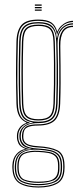

<svg xmlns="http://www.w3.org/2000/svg" viewBox="-20 -693 354 858"><path d="M151.5 145Q100.2 145 69 127.5Q37.8 110 35.5 60.8Q35.2 56 35.2 52.5Q35.2 49 35.5 44.2Q36.8 14.8 53.2 -4.2Q69.8 -23.2 92.8 -27V-28.2Q69 -37.5 62.5 -51.9Q56 -66.2 55.8 -78.5Q55.8 -81.5 55.8 -83.5Q55.8 -85.5 55.8 -88.2Q56.2 -106 67 -121.4Q77.8 -136.8 97.5 -143.5V-146Q76.8 -154.8 65.8 -174.4Q54.8 -194 53.5 -229.8Q52.5 -271.5 52 -303.9Q51.5 -336.2 51.5 -366.1Q51.5 -396 52 -429.5Q52.5 -463 53.5 -507Q55 -557.2 76.1 -581.4Q97.2 -605.5 151.5 -605.5Q190.2 -605.5 209 -592.9Q227.8 -580.2 235.2 -552.8H236.8Q242.2 -566.8 253.4 -577.4Q264.5 -588 278.5 -594Q292.5 -600 306.2 -600V-594.5Q276.5 -593.5 258.2 -576.1Q240 -558.8 236 -538.8H234.5Q229 -571 210.6 -585.4Q192.2 -599.8 151.5 -599.8Q102.8 -599.8 81.9 -578.6Q61 -557.5 59.8 -507Q58.5 -451 57.9 -408.2Q57.2 -365.5 57.6 -324Q58 -282.5 59.8 -229.8Q60.8 -193 73.2 -172.2Q85.8 -151.5 111.8 -146V-143.8Q87 -138.5 74.5 -122.8Q62 -107 61.5 -88.5Q61.5 -86 61.5 -83.8Q61.5 -81.5 61.5 -78.5Q61.8 -63.8 70.9 -48.8Q80 -33.8 108.2 -28.2V-26.8Q80.8 -24 61.8 -6.5Q42.8 11 41.2 44.5Q41 49.2 40.9 52.5Q40.8 55.8 41 61Q43.2 108.5 73.1 124.2Q103 140 151.5 140Q200.2 140 230.9 124.2Q261.5 108.5 262.5 61Q262.8 55.2 262.6 52Q262.5 48.8 262.5 44.2Q261.8 -4.2 231.9 -17.9Q202 -31.5 152 -34Q124.8 -35.2 108.9 -40.8Q93 -46.2 86 -55.8Q79 -65.2 78.5 -78.5Q78.2 -81.5 78.2 -83.6Q78.2 -85.8 78.2 -88.2Q79.2 -111.8 93.8 -124.8Q108.2 -137.8 151.5 -137.5Q198 -137.5 219.6 -157.8Q241.2 -178 243 -229Q244.5 -274.8 244.9 -313.5Q245.2 -352.2 244.9 -395.8Q244.5 -439.2 243.5 -499Q243.2 -533.2 258.8 -555.8Q274.2 -578.2 306.2 -578V-572.2Q277 -572.2 263.1 -551.2Q249.2 -530.2 249.5 -487.5Q250.2 -441.2 250.6 -402Q251 -362.8 250.9 -321.9Q250.8 -281 249 -229.5Q247 -177 224.9 -154.8Q202.8 -132.5 151.5 -132Q122 -131.8 107.6 -126.2Q93.2 -120.8 88.9 -111Q84.5 -101.2 84.2 -87.8Q84.2 -85.8 84.2 -83.8Q84.2 -81.8 84.2 -79.2Q84.8 -66.2 91.5 -57.9Q98.2 -49.5 112.9 -45.1Q127.5 -40.8 152 -39.5Q205.8 -36.5 236.6 -21.4Q267.5 -6.2 268.2 44.2Q268.5 49.2 268.5 52.4Q268.5 55.5 268.2 60.8Q267.5 109.8 235.6 127.4Q203.8 145 151.5 145ZM151.5 129.5Q180.5 129.5 203 124.2Q225.5 119 238.2 104.4Q251 89.8 251.2 61.2Q251.5 56 251.4 52.6Q251.2 49.2 251.2 44.2Q250.8 14.8 238.1 1Q225.5 -12.8 203.4 -17.4Q181.2 -22 152.8 -23.8Q105 -27 79.8 -11Q54.5 5 52.2 44.2Q52 49.2 51.9 52.8Q51.8 56.2 52 61.5Q54 104.8 81.4 117.1Q108.8 129.5 151.5 129.5ZM151.5 124.2Q111.5 124.2 85.5 113.4Q59.5 102.5 57.8 61.5Q57.5 57 57.5 53Q57.5 49 57.8 44Q59.8 1.5 86.5 -10Q113.2 -21.5 152.2 -19Q179 -17.8 199.9 -13.9Q220.8 -10 233 2.9Q245.2 15.8 245.5 44.2Q245.8 50 245.6 53Q245.5 56 245.5 61.5Q245 102.8 218.2 113.5Q191.5 124.2 151.5 124.2ZM151.5 119Q175.8 119 195.5 115.6Q215.2 112.2 227.1 100Q239 87.8 239.5 61.8Q239.8 56 239.6 52.8Q239.5 49.5 239.5 44.2Q239.2 17.8 227.8 6Q216.2 -5.8 196.6 -9.2Q177 -12.8 152 -14Q114.2 -16.2 89.8 -6Q65.2 4.2 63.5 44.2Q63.2 49 63.2 53Q63.2 57 63.5 61.8Q65.2 100.8 90 109.9Q114.8 119 151.5 119ZM151.5 134.8Q105.5 134.8 76.9 120.8Q48.2 106.8 46.2 61.2Q46 56 46.1 52.5Q46.2 49 46.5 44.2Q48.2 10.8 67.2 -6.6Q86.2 -24 121 -26.5V-27.8Q88.5 -33.5 78 -47.9Q67.5 -62.2 67 -78.5Q66.8 -81.5 66.8 -83.5Q66.8 -85.5 66.8 -88.5Q66.8 -108.5 81.9 -124.5Q97 -140.5 126.8 -144.8V-146Q94.2 -150.8 80.6 -170.6Q67 -190.5 65.8 -229.8Q64.2 -276.8 63.8 -318.1Q63.2 -359.5 63.8 -404.6Q64.2 -449.8 65.8 -506.8Q67.2 -555.5 86.9 -574.9Q106.5 -594.2 151.5 -594.2Q193 -594.2 211.2 -577.9Q229.5 -561.5 234 -522.8H235.2Q238 -542.8 247.6 -557.4Q257.2 -572 272.4 -580.4Q287.5 -588.8 306.2 -589V-583.5Q273.2 -583 254.8 -559Q236.2 -535 237.2 -495.5Q238.5 -441 239 -399.8Q239.5 -358.5 239.1 -319Q238.8 -279.5 237.2 -230Q235.5 -180.8 215 -161.8Q194.5 -142.8 151.5 -142.8Q121.5 -143 104.5 -135.2Q87.5 -127.5 80.5 -115.1Q73.5 -102.8 73 -88.8Q72.8 -86 72.8 -83.8Q72.8 -81.5 73 -78.5Q73.5 -59.5 89.6 -45.4Q105.8 -31.2 152 -29Q183.5 -27.5 207 -22Q230.5 -16.5 243.6 -1.5Q256.8 13.5 257.2 44.2Q257.2 49 257.4 52.1Q257.5 55.2 257.2 61.2Q256.5 106.5 227 120.6Q197.5 134.8 151.5 134.8ZM151.5 -149Q193.2 -149 211.4 -166.8Q229.5 -184.5 231 -230Q232.5 -272.5 233 -316.2Q233.5 -360 233.1 -407.1Q232.8 -454.2 231.2 -506.8Q230 -552.8 210.6 -570.6Q191.2 -588.5 151.5 -588.5Q109.8 -588.5 91.5 -570.9Q73.2 -553.2 72 -506.8Q69.8 -429.8 69.6 -364.1Q69.5 -298.5 72 -230Q73.5 -184.8 91.5 -166.9Q109.5 -149 151.5 -149ZM151.5 -154.5Q113.8 -154.5 96.6 -170.4Q79.5 -186.2 78 -230Q76 -293.5 75.9 -363.9Q75.8 -434.2 78 -506.5Q79.2 -550.8 96.1 -566.9Q113 -583 151.5 -583Q191 -583 207.4 -566.8Q223.8 -550.5 225 -506.8Q226.5 -457.2 227 -410Q227.5 -362.8 227 -318Q226.5 -273.2 225 -230.2Q223.5 -186.8 206.6 -170.6Q189.8 -154.5 151.5 -154.5ZM151.5 -160.2Q187 -160.2 202.1 -174.9Q217.2 -189.5 219 -230.5Q220.5 -269.5 221 -316Q221.5 -362.5 221.1 -411.5Q220.8 -460.5 219 -506.5Q217.8 -549.2 202.1 -563.2Q186.5 -577.2 151.5 -577.2Q117 -577.2 101.2 -563.2Q85.5 -549.2 84 -506.5Q82 -437.5 82 -366Q82 -294.5 84 -230.2Q85.5 -189 101 -174.6Q116.5 -160.2 151.5 -160.2ZM135.8 -667.5V-673H166.2V-667.5ZM135.8 -645V-650.5H166.2V-645ZM135.8 -656.2V-661.8H166.2V-656.2Z"/></svg>

Font: Big Shoulders Inline Display ExtraLight
Style: Regular
Weight: 250
Version: Version 2.002